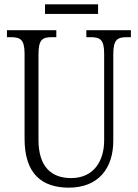

<svg xmlns="http://www.w3.org/2000/svg" viewBox="-20 -853 634 883"><path d="M187 -789H431V-833H187ZM297 10C433 10 501 -80 501 -205V-603C501 -672 520 -682 565 -682H582V-714H377V-682H396C440 -682 459 -672 459 -606V-207C459 -115 413 -34 307 -34C217 -34 157 -85 157 -210V-603C157 -673 176 -682 220 -682H239V-714H12V-682H29C73 -682 93 -672 93 -606V-215C93 -53 173 10 297 10Z"/></svg>

Font: Noto Serif Sinhala Condensed Light
Style: Regular
Weight: 300
Width: 3
Designer: Jelle Bosma - Monotype Design Team
Foundry: Monotype Imaging Inc.
Version: Version 2.007